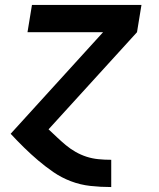

<svg xmlns="http://www.w3.org/2000/svg" viewBox="-20 -540 640 775"><path d="M428 215Q386 215 345 210.5Q304 206 266 191.5Q228 177 196 155Q164 133 134.5 108Q105 83 77 55.5Q49 28 23 0L396 -410H91L109 -520H551L533 -410L176 -18Q193 -2 210.5 14.5Q228 31 246 46Q264 61 285 73Q306 85 329 92.5Q352 100 377 102.5Q402 105 428 105H429V215Z"/></svg>

Font: Iosevka Extrabold Extended
Style: Italic
Weight: 800
Width: 7
Italic angle: -9°
Monospace: yes
Designer: Belleve Invis
Foundry: Belleve Invis
Version: Version 32.5.0; ttfautohint (v1.8.4)